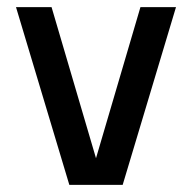

<svg xmlns="http://www.w3.org/2000/svg" viewBox="-20 -520 540 540"><path d="M325 0 475 -500H375L250 -75L125 -500H25L175 0Z"/></svg>

Font: LS-VG5000
Style: Regular
Weight: 400
Designer: Justin Bihan, 2021
Foundry: Justin Bihan, 2021
Version: Version 1.000;Glyphs 3.1.2 (3151)